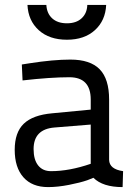

<svg xmlns="http://www.w3.org/2000/svg" viewBox="-20 -753 543 783"><path d="M92 -733H169Q171 -698 193 -678Q215 -658 253 -658Q291 -658 313 -678.5Q335 -699 336 -733H413Q410 -669 367 -630Q324 -591 253 -591Q181 -591 138 -630Q95 -669 92 -733ZM40 -142Q40 -213 77 -248.5Q114 -284 193 -291L350 -306V-347Q350 -438 263 -438Q186 -438 72 -425L69 -490L101 -495Q197 -510 267 -510Q348 -510 386.5 -470.5Q425 -431 425 -347V-101Q426 -63 482 -55L480 10Q399 10 361 -28L336 -18Q307 -8 261 1Q215 10 176 10Q111 10 75.5 -30Q40 -70 40 -142ZM350 -85V-245L202 -233Q117 -226 117 -145Q117 -102 135.5 -78.5Q154 -55 188 -55Q263 -55 350 -85Z"/></svg>

Font: Cairo
Style: Regular
Weight: 400
Designer: Mohamed Gaber, the designers of Titillium
Foundry: Kief Type Foundry
Version: Version 2.009; ttfautohint (v1.5.33-1714) -l 8 -r 50 -G 200 